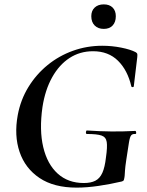

<svg xmlns="http://www.w3.org/2000/svg" viewBox="-20 -845 673 877"><path d="M330 12Q226 12 160.5 -32Q95 -76 69.5 -151Q44 -226 61 -319Q74 -389 109.5 -447Q145 -505 197 -547.5Q249 -590 313 -613Q377 -636 447 -636Q491 -636 533.5 -627.5Q576 -619 599 -607Q606 -603 607 -599Q608 -595 607 -584L591 -450Q590 -447 585.5 -447Q581 -447 580 -450Q563 -524 519 -567.5Q475 -611 405 -611Q345 -611 297.5 -580Q250 -549 218 -491.5Q186 -434 174 -356Q159 -251 177.5 -173Q196 -95 243.5 -52Q291 -9 363 -9Q395 -9 415.5 -19.5Q436 -30 447.5 -55.5Q459 -81 464 -126Q471 -174 467.5 -196.5Q464 -219 443.5 -226Q423 -233 377 -233Q372 -233 372.5 -241Q373 -249 377 -249Q438 -245 489.5 -244.5Q541 -244 598 -247Q601 -247 602 -240Q603 -233 598 -233Q585 -234 579 -226.5Q573 -219 569 -194Q565 -169 557 -116Q552 -83 551 -67Q550 -51 549.5 -43.5Q549 -36 547 -28Q546 -22 544 -20Q542 -18 536 -16Q485 -4 431 4Q377 12 330 12ZM454 -713Q428 -713 412.5 -728.5Q397 -744 397 -771Q397 -796 412.5 -810.5Q428 -825 454 -825Q480 -825 494.5 -810.5Q509 -796 509 -771Q509 -744 494.5 -728.5Q480 -713 454 -713Z"/></svg>

Font: Cormorant Infant Light
Style: Italic
Weight: 300
Italic angle: -10°
Designer: Christian Thalmann (Catharsis Fonts)
Foundry: Catharsis Fonts
Version: Version 4.001